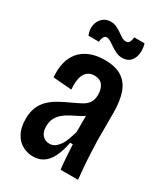

<svg xmlns="http://www.w3.org/2000/svg" viewBox="-179 -792 776 886"><g transform="rotate(30 209.0 -348.5)"><path d="M143 11Q114 11 87.5 -3Q61 -17 44.5 -47Q28 -77 28 -123Q28 -159 39 -185.5Q50 -212 70.5 -231.5Q91 -251 117.5 -265.5Q144 -280 175 -294Q201 -306 220.5 -316.5Q240 -327 251 -343Q262 -359 262 -386Q262 -418 247.5 -436.5Q233 -455 204 -455Q181 -455 166 -442Q151 -429 145.5 -404.5Q140 -380 143 -345L44 -353Q40 -395 48.5 -430Q57 -465 78 -489.5Q99 -514 132 -527.5Q165 -541 210 -541Q267 -541 301 -519Q335 -497 350 -454.5Q365 -412 365 -348V-200Q366 -172 367.5 -136Q369 -100 372 -64Q375 -28 378 0H285Q281 -33 279 -65.5Q277 -98 275 -130H261Q252 -82 236 -50.5Q220 -19 197 -4Q174 11 143 11ZM179 -78Q195 -78 207 -86Q219 -94 229.5 -108.5Q240 -123 247.5 -143.5Q255 -164 262 -188V-298L293 -305Q284 -289 268.5 -278Q253 -267 234.5 -257.5Q216 -248 197 -238.5Q178 -229 162.5 -216Q147 -203 137 -185Q127 -167 127 -141Q127 -110 142 -94Q157 -78 179 -78ZM272 -589Q254 -589 238.5 -596.5Q223 -604 210 -613Q197 -622 185.5 -629Q174 -636 165 -636Q154 -636 148.5 -624.5Q143 -613 143 -600H87Q76 -627 80.5 -651.5Q85 -676 102 -692Q119 -708 145 -708Q162 -708 176 -701.5Q190 -695 202.5 -686Q215 -677 226.5 -670Q238 -663 249 -663Q263 -663 268 -674.5Q273 -686 274 -699H329Q337 -672 333.5 -646.5Q330 -621 315 -605Q300 -589 272 -589Z"/></g></svg>

Font: Bricolage Grotesque 24pt Condensed Medium
Style: Regular
Weight: 500
Width: 3
Designer: Mathieu Triay
Foundry: Atelier Triay
Version: Version 1.001;gftools[0.9.33.dev8+g029e19f]